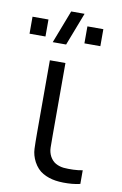

<svg xmlns="http://www.w3.org/2000/svg" viewBox="-90 -831 566 890"><g transform="rotate(10 193.5 -386.0)"><path d="M235.8 4.7Q203 -0.2 175.8 -15.6Q148.7 -31 131.2 -63.3Q115.7 -92.8 114.4 -123.5Q113.2 -154.2 113.2 -195.7V-540H186.5V-198.3Q186.5 -164 186.9 -142Q187.3 -120 197.5 -100.7Q208.5 -81.2 224.9 -72Q241.3 -62.8 262.5 -60.3Q284 -58.5 307.7 -59.4Q331.3 -60.3 351.8 -64.3V0Q334.2 4.3 313.3 6.2Q292.5 8 272.3 7.6Q252.2 7.2 235.8 4.7ZM332.3 -645H257.3V-725H332.3ZM74 -645H-1V-725H74ZM111.7 -625H174.7L234.3 -780H171.3Z"/></g></svg>

Font: Manrope Variable Light
Style: Regular
Weight: 200
Designer: Mikhail Sharanda
Foundry: Mikhail Sharanda
Version: Version 4.505